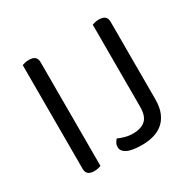

<svg xmlns="http://www.w3.org/2000/svg" viewBox="-140 -760 927 919"><g transform="rotate(-30 323.5 -301.0)"><path d="M171 -2Q166 0 156 2.5Q146 5 134 5Q90 5 90 -32V-606Q95 -608 105.5 -610.5Q116 -613 128 -613Q171 -613 171 -576ZM477 -606Q482 -608 492.5 -610.5Q503 -613 514 -613Q558 -613 558 -576V-148Q558 -103 545 -72.5Q532 -42 509.5 -23.5Q487 -5 457.5 3Q428 11 396 11Q339 11 313 -2.5Q287 -16 287 -38Q287 -52 293 -62Q299 -72 304 -77Q319 -70 340 -64Q361 -58 384 -58Q429 -58 453 -79.5Q477 -101 477 -152Z"/></g></svg>

Font: Baloo Bhai 2
Style: Regular
Weight: 400
Designer: Supriya Tembe, Noopur Datye and Ek Type
Foundry: Ek Type
Version: Version 1.640;PS 1.000;hotconv 16.6.51;makeotf.lib2.5.65220;